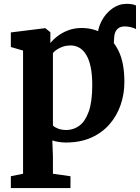

<svg xmlns="http://www.w3.org/2000/svg" viewBox="-20 -712 710 974"><path d="M549 -363 501.5 -427.5 474 -521Q475 -567 495.5 -605.8Q516 -644.5 549.5 -668.5Q583 -692.5 622 -692.5Q653.5 -692.5 670 -684V-564.5Q660 -570 644.5 -574Q629 -578 611 -578Q597.5 -578 586 -572.2Q574.5 -566.5 567.2 -553.5Q560 -540.5 559 -519.5ZM35 242V182L97 169.5V-455.5L35 -473.5V-547.5L208 -569H210L235.5 -548.5V-493.5Q249.5 -511.5 272.8 -529.2Q296 -547 326.8 -558.5Q357.5 -570 394 -570Q453 -570 502.2 -542.2Q551.5 -514.5 581.2 -454.2Q611 -394 611 -296Q611 -235.5 592 -180Q573 -124.5 535.5 -81.5Q498 -38.5 442.8 -13.8Q387.5 11 314 11Q296 11 276.2 7.8Q256.5 4.5 245.5 0.5L248.5 82V169.5L337.5 182V242ZM317 -52.5Q353 -52.5 382.8 -74.5Q412.5 -96.5 430.2 -146.2Q448 -196 448 -279.5Q448 -333.5 440 -371.8Q432 -410 417 -434.5Q402 -459 381.8 -470.2Q361.5 -481.5 338 -481.5Q318 -481.5 300.5 -475.8Q283 -470 269.5 -461.2Q256 -452.5 248.5 -443V-75.5Q255.5 -67 274 -59.8Q292.5 -52.5 317 -52.5Z"/></svg>

Font: Merriweather ExtraBold
Style: Regular
Weight: 800
Version: Version 2.100